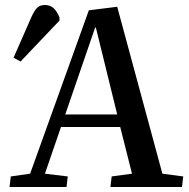

<svg xmlns="http://www.w3.org/2000/svg" viewBox="-20 -745 752 765"><path d="M447 -718 627 -53 710 -42 705 0H420L425 -42L506 -53L459 -239H223L159 -53L250 -42L245 0H18L23 -42L100 -53L334 -704ZM240 -289H447L362 -635H359ZM62 -500 34 -515 106 -679Q117 -703 128 -714Q139 -725 159 -725Q180 -725 193.5 -712.5Q207 -700 217 -676V-663Z"/></svg>

Font: Literata 36pt Medium
Style: Italic
Weight: 500
Italic angle: -2°
Designer: Latin by Veronika Burian and Jose Scaglione. Greek by Irene Vlachou. Cyrillic by Vera Evstafieva
Foundry: TypeTogether
Version: Version 3.002